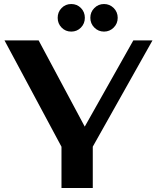

<svg xmlns="http://www.w3.org/2000/svg" viewBox="-20 -939 784 959"><path d="M451.2 -898.9Q471.2 -918.9 499.5 -918.9Q527.8 -918.9 547.9 -898.9Q567.9 -878.9 567.9 -850.1Q567.9 -821.3 547.9 -801.3Q527.8 -781.2 499.5 -781.2Q471.2 -781.2 451.2 -801.3Q431.2 -821.3 431.2 -850.1Q431.2 -878.9 451.2 -898.9ZM287.6 -898.9Q307.1 -918.9 335.9 -918.9Q364.7 -918.9 384.3 -898.9Q403.8 -878.9 403.8 -850.1Q403.8 -821.3 384.3 -801.3Q364.7 -781.2 335.9 -781.2Q307.1 -781.2 287.6 -801.3Q268.1 -821.3 268.1 -850.1Q268.1 -878.9 287.6 -898.9ZM287.1 0V-206.1L2.4 -737.3H172.9L403.3 -306.6L646 -737.3H741.7L443.4 -206.5V0Z"/></svg>

Font: Klaudia
Style: Bold
Weight: 700
Designer: Wojciech Kalinowski "wmk69" (wmk69@o2.pl)
Foundry: Wojciech Kalinowski "wmk69" (wmk69@o2.pl)
Version: Version 3.1.0; 2021-05-10